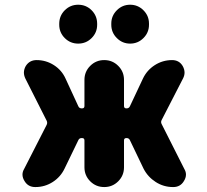

<svg xmlns="http://www.w3.org/2000/svg" viewBox="-20 -796 858 796"><path d="M330.1 -464.8Q330.1 -499 354 -522.9Q377.9 -546.9 412.1 -546.9Q446.3 -546.9 470.2 -522.9Q494.1 -499 494.1 -464.8V-356.4Q494.1 -346.7 503.9 -346.7H504.9Q514.6 -346.7 518.6 -355.5L572.3 -469.7Q588.9 -504.9 621.6 -525.9Q654.3 -546.9 693.4 -546.9Q722.7 -546.9 737.3 -522.5Q745.1 -508.8 745.1 -495.1Q745.1 -483.4 739.3 -471.7L650.4 -298.8Q645.5 -290 650.4 -281.2L744.1 -95.7Q751 -84 751 -72.3Q751 -58.6 742.2 -44.9Q727.5 -20.5 698.2 -20.5H697.3Q658.2 -20.5 625.5 -41.5Q592.8 -62.5 575.2 -96.7L518.6 -214.8Q514.6 -223.6 504.9 -223.6H503.9Q494.1 -223.6 494.1 -213.9V-102.5Q494.1 -68.4 470.2 -44.4Q446.3 -20.5 412.1 -20.5Q377.9 -20.5 354 -44.4Q330.1 -68.4 330.1 -102.5V-213.9Q330.1 -223.6 320.3 -223.6H318.4Q308.6 -223.6 304.7 -214.8L248 -97.7Q231.4 -62.5 198.7 -41.5Q166 -20.5 127 -20.5H126Q96.7 -20.5 82 -44.9Q73.2 -58.6 73.2 -72.3Q73.2 -84 80.1 -95.7L172.9 -277.3Q177.7 -286.1 173.8 -294.9L85 -470.7Q79.1 -483.4 79.1 -495.1Q79.1 -508.8 86.9 -522.5Q102.5 -546.9 131.8 -546.9Q170.9 -546.9 203.6 -525.9Q236.3 -504.9 252 -469.7L304.7 -355.5Q308.6 -346.7 318.4 -346.7H320.3Q330.1 -346.7 330.1 -356.4ZM225.6 -693.4V-697.3Q225.6 -730.5 248.5 -753.4Q271.5 -776.4 304.2 -776.4Q336.9 -776.4 359.9 -753.4Q382.8 -730.5 382.8 -697.3V-693.4Q382.8 -661.1 359.9 -638.2Q336.9 -615.2 304.2 -615.2Q271.5 -615.2 248.5 -638.2Q225.6 -661.1 225.6 -693.4ZM441.4 -693.4V-698.2Q441.4 -730.5 464.4 -753.4Q487.3 -776.4 519.5 -776.4Q551.8 -776.4 574.7 -753.4Q597.7 -730.5 597.7 -698.2V-693.4Q597.7 -661.1 574.7 -638.2Q551.8 -615.2 519.5 -615.2Q487.3 -615.2 464.4 -638.2Q441.4 -661.1 441.4 -693.4Z"/></svg>

Font: Gen Jyuu GothicX Heavy
Style: Bold
Weight: 900
Designer: [Source Han Sans]
Ryoko NISHIZUKA  (kana & ideographs); Paul D. Hunt (Latin, Greek & Cyrillic); Wenlong ZHANG  (bopomofo
Version: Version 1.002.20150607